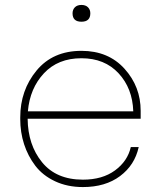

<svg xmlns="http://www.w3.org/2000/svg" viewBox="-20 -742 642 778"><path d="M274 -688Q274 -703 283.5 -712.5Q293 -722 310 -722Q327 -722 336.5 -712.5Q346 -703 346 -688Q346 -654 310 -654Q274 -654 274 -688ZM316 16Q253 16 203 -7.5Q153 -31 123 -70.5Q93 -110 77.5 -158Q62 -206 62 -260V-266Q62 -376 128 -456Q194 -536 310 -536Q419 -536 484.5 -463.5Q550 -391 550 -293V-261H92Q93 -155 150.5 -84.5Q208 -14 316 -14Q395 -14 446 -51.5Q497 -89 510 -146H542Q526 -73 466.5 -28.5Q407 16 316 16ZM310 -506Q215 -506 158 -445Q101 -384 93 -291H520Q517 -384 460.5 -445Q404 -506 310 -506Z"/></svg>

Font: Sora Thin
Style: Regular
Weight: 32
Designer: Jonathan Barnbrook, Julián Moncada
Foundry: Barnbrook Fonts
Version: Version 2.000